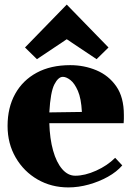

<svg xmlns="http://www.w3.org/2000/svg" viewBox="-20 -799 583 837"><path d="M278 18Q204 18 144 -16.5Q84 -51 48.5 -112Q13 -173 13 -250Q13 -330 46 -389.5Q79 -449 140 -482Q201 -515 286 -515Q347 -515 400.5 -492.5Q454 -470 487 -422.5Q520 -375 520 -298Q520 -291 520 -280.5Q520 -270 519 -262H195Q197 -194 211.5 -142.5Q226 -91 251 -62Q276 -33 308 -33Q350 -33 399 -55Q448 -77 482 -111L513 -78Q489 -50 450.5 -28.5Q412 -7 367 5.5Q322 18 278 18ZM254 -464Q234 -464 217 -431Q200 -398 195 -309L337 -311Q334 -370 319.5 -403Q305 -436 287 -450Q269 -464 254 -464ZM141 -541 89 -592 271 -779 453 -592 401 -541 271 -628Z"/></svg>

Font: Wittgenstein Black
Style: Regular
Weight: 900
Designer: Jörg Drees
Foundry: Jörg Drees
Version: Version 1.303; ttfautohint (v1.8.4.7-5d5b)